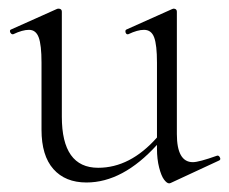

<svg xmlns="http://www.w3.org/2000/svg" viewBox="-20 -415 530 444"><path d="M482 -55Q486 -56 488.5 -51Q491 -46 487 -44L375 8Q373 9 371 9Q366 9 359.5 0.5Q353 -8 348 -27.5Q343 -47 343 -71V-80Q264 7 180 7Q131 7 103.5 -24Q76 -55 76 -115V-270Q76 -311 69.5 -328.5Q63 -346 47 -346Q32 -346 11 -336Q8 -335 5.5 -337.5Q3 -340 3 -343Q3 -346 6 -347L111 -394Q113 -395 115 -395Q123 -395 123 -388V-145Q123 -27 207 -27Q281 -27 343 -97V-270Q343 -311 336.5 -328.5Q330 -346 313 -346Q298 -346 277 -336Q274 -335 272 -337Q270 -339 270 -342.5Q270 -346 273 -347L378 -394Q380 -395 381 -395Q389 -395 389 -388V-105Q389 -40 426 -40Q440 -40 482 -55Z"/></svg>

Font: t
Style: Regular
Weight: 300
Designer: Christian Thalmann (Catharsis Fonts)
Version: Version 1.000;PS 002.000;hotconv 1.0.88;makeotf.lib2.5.64775